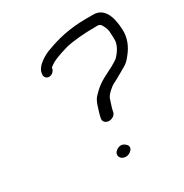

<svg xmlns="http://www.w3.org/2000/svg" viewBox="-154 -762 868 904"><g transform="rotate(-30 280.0 -310.5)"><path d="M255.5 -32.3C237 -18.7 241.3 -0.2 251.4 8.8C261.4 17.8 282 21.8 299.9 8.6C306.4 3.8 312.2 -2.7 313.3 -10.5C314.8 -20.6 308.9 -27.5 300.7 -33.5C296.8 -36.9 289 -41.6 279.6 -41.4C270.3 -41.2 262 -37.1 255.5 -32.3ZM181.9 -517 182.5 -521C183.7 -522.2 188.7 -526.3 195.7 -530.8L196.4 -531.2L197 -531.7C205.2 -538 226 -547.9 258.6 -558.7C269.3 -561.8 278.2 -564.5 289.7 -568.3C328.4 -578.5 389.6 -584.5 467 -584.5C472.3 -584.5 476.3 -583.3 479.9 -580.9C488.7 -574.9 501.8 -547.6 502.4 -529.9C503.1 -506.6 504.9 -497.9 503.5 -477.5C499.8 -455.2 487.2 -431.4 463.7 -407.4C458.9 -402.4 438.4 -391.1 426.6 -383.8C377.6 -357.8 343.1 -346.8 298.6 -296.6C289.1 -285.9 282.7 -270 275.4 -246.7C268.3 -223.7 264.3 -210 263.2 -203L262 -196C259.7 -181 272.6 -168.5 290.7 -168.5C308.7 -168.5 325.7 -181 328 -196L329.2 -203C329.9 -207.9 335.8 -227.8 346.5 -259.2C349.9 -269.1 361.9 -283.9 385.2 -302C390.6 -306.2 401.7 -312.5 416.9 -319.8C446.3 -335.6 450.7 -339.5 477.4 -354.2C492.3 -362.4 504.3 -374 518.2 -392.4C547 -427.7 561.5 -467.2 559.8 -508.9C556.4 -590.1 531 -639.5 475.7 -639.5H437.3C344.2 -639.5 274.7 -620.8 221.5 -600.8C197.7 -594 134.2 -563 127.8 -523L126.9 -517C124.5 -502 135 -489.5 150 -489.5C165.1 -489.5 179.5 -502 181.9 -517Z"/></g></svg>

Font: MewTooHand
Style: BdWideIta
Weight: 400
Designer: Mew Too, Robert Jablonski
Version: Version 0.77